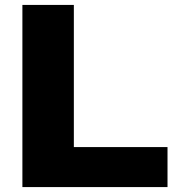

<svg xmlns="http://www.w3.org/2000/svg" viewBox="-20 -760 707 780"><path d="M71 0V-740H280V-162.5H660.5V0Z"/></svg>

Font: Encode Sans Expanded ExtraBold
Style: Regular
Weight: 800
Width: 7
Designer: Multiple Designers
Foundry: Impallari Type
Version: Version 2.000